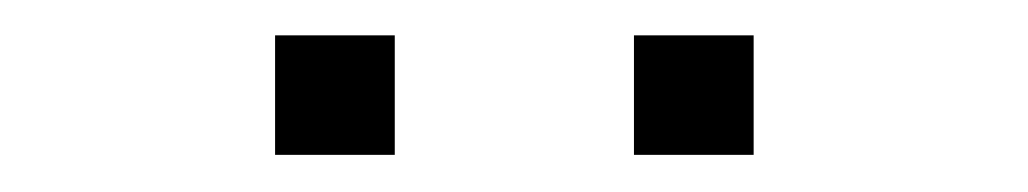

<svg xmlns="http://www.w3.org/2000/svg" viewBox="-20 -953 573 107"><path d="M333.3 -866.7V-933.3H400V-866.7ZM200 -933.3V-866.7H133.3V-933.3Z"/></svg>

Font: Galmuri14 Regular
Style: Regular
Weight: 400
Designer: Lee Minseo (quiple)
Version: Version 2.399;hotconv 1.1.1;makeotfexe 2.6.0 DEVELOPMENT